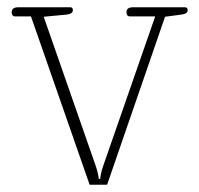

<svg xmlns="http://www.w3.org/2000/svg" viewBox="-20 -507 547 527"><path d="M65 -462H21Q17 -462 14.5 -465Q12 -468 12 -473Q12 -487 30 -487H173Q180 -487 180 -479Q180 -469 163 -467L100 -461L244 -48Q247 -39 249 -29Q251 -19 251 -16H255Q255 -19 257 -29Q259 -39 262 -48L406 -462H336Q332 -462 329.5 -465Q327 -468 327 -473Q327 -487 345 -487H488Q495 -487 495 -479Q495 -469 478 -467L433 -461L274 0H226Z"/></svg>

Font: Maitree ExtraLight
Style: Regular
Weight: 250
Designer: CadsonDemak Team
Foundry: CadsonDemak
Version: Version 1.002